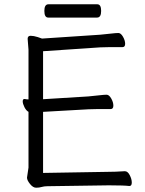

<svg xmlns="http://www.w3.org/2000/svg" viewBox="-20 -866 678 896"><path d="M479 -64Q517 -64 562 -67H563Q576 -67 585.5 -48.5Q595 -30 595 -14Q595 2 584 2H583Q559 -1 496 -1H480L202 3Q186 3 174.5 6.5Q163 10 148.5 10Q134 10 120 -7.5Q106 -25 106 -37L113 -84V-344Q102 -350 94 -366Q86 -382 86 -393Q86 -404 94 -404H96Q104 -402 113 -402V-634L109 -685Q109 -699 123 -699Q137 -699 156 -693Q175 -687 176 -686L447 -704Q470 -706 495.5 -709Q521 -712 532.5 -712Q544 -712 554 -694.5Q564 -677 564 -661.5Q564 -646 551 -646H488Q462 -646 448 -645L181 -627V-403L392 -416Q415 -418 440.5 -421Q466 -424 477.5 -424Q489 -424 499 -406.5Q509 -389 509 -373Q509 -357 496 -357H434Q407 -357 393 -356L181 -344V-59ZM433 -784H205Q187 -784 187 -815Q187 -846 206 -846H434Q452 -846 452 -815Q452 -784 433 -784Z"/></svg>

Font: ToneOZ-Pinyin-WenKai-Regular
Style: Regular
Weight: 400
Designer: Fontworks Inc.
Foundry: ToneOZ
Version: Version 0.240331